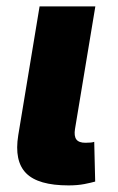

<svg xmlns="http://www.w3.org/2000/svg" viewBox="-20 -562 359 585"><path d="M189 2.9Q96.2 2.9 59.6 -34.2Q22.9 -71.3 35.6 -149.9L100.6 -542.5H270.5L208.5 -168.9Q205.1 -147.5 212.6 -137.2Q220.2 -127 240.2 -127Q250.5 -127 256.8 -127.7Q263.2 -128.4 267.1 -129.9L270 -8.8Q258.3 -5.4 237.1 -1.2Q215.8 2.9 189 2.9Z"/></svg>

Font: Inter 16pt ExtraBold
Style: Italic
Weight: 800
Italic angle: -9.3988°
Version: Version 4.001;git-66647c0bb